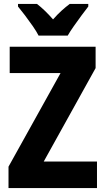

<svg xmlns="http://www.w3.org/2000/svg" viewBox="-20 -950 532 970"><path d="M470 0H23V-108L286 -581H29V-714H463V-606L201 -134H470ZM175 -770Q165 -790 146 -817.5Q127 -845 106.5 -872Q86 -899 71 -917V-930H167Q206 -900 248 -852Q271 -878 291.5 -896.5Q312 -915 332 -930H426V-917Q411 -898 391.5 -871.5Q372 -845 353 -818Q334 -791 322 -770Z"/></svg>

Font: Noto Sans Arabic Cond ExtBd
Style: Regular
Weight: 800
Width: 3
Designer: Monotype Design Team, Nadine Chahine, Nizar Qandah and Khaled Hosny
Foundry: Monotype Imaging Inc.
Version: Version 2.012; ttfautohint (v1.8.4.7-5d5b)